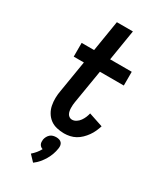

<svg xmlns="http://www.w3.org/2000/svg" viewBox="-241 -821 983 1162"><g transform="rotate(30 250.0 -240.0)"><path d="M273 8Q247 8 221.5 2Q196 -4 176.5 -18.5Q157 -33 144 -54.5Q131 -76 126 -101Q121 -126 121.5 -152.5Q122 -179 127 -205L163 -424H92V-520H179L214 -735H326L291 -520H442V-424H275L236 -189Q234 -179 233.5 -168.5Q233 -158 233 -147.5Q233 -137 235 -126.5Q237 -116 241.5 -107.5Q246 -99 254.5 -93.5Q263 -88 273 -88Q288 -88 302 -97Q316 -106 325.5 -119.5Q335 -133 341 -147.5Q347 -162 350 -176L449 -143Q443 -124 434.5 -105Q426 -86 413.5 -68.5Q401 -51 385.5 -36Q370 -21 352 -11Q334 -1 313.5 3.5Q293 8 273 8ZM200 255 161 214Q176 201 188 186.5Q200 172 209 155Q201 153 195 148Q189 143 185.5 136Q182 129 181.5 120.5Q181 112 182 104Q184 93 189.5 82.5Q195 72 203.5 64.5Q212 57 223 54Q234 51 245 51Q256 51 266 54Q276 57 282.5 64.5Q289 72 290.5 82.5Q292 93 290 104Q287 125 279.5 146Q272 167 260.5 186.5Q249 206 234 223.5Q219 241 200 255Z"/></g></svg>

Font: Iosevka Curly
Style: Bold Italic
Weight: 700
Italic angle: -9°
Monospace: yes
Designer: Belleve Invis
Foundry: Belleve Invis
Version: Version 22.1.2; ttfautohint (v1.8.4)